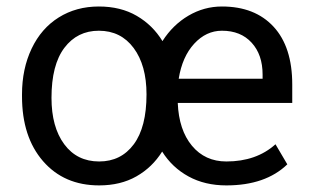

<svg xmlns="http://www.w3.org/2000/svg" viewBox="-20 -558 948 588"><path d="M47.4 -269Q47.4 -347.2 76.9 -409.2Q106.4 -471.2 159.9 -504.6Q213.4 -538.1 282.7 -538.1Q349.6 -538.1 398.7 -509.5Q447.8 -481 477.5 -432.1Q509.3 -481.9 557.1 -510Q605 -538.1 659.7 -538.1Q760.7 -538.1 817.9 -476.1Q875 -414.1 875 -299.3V-242.7H524.4Q527.8 -159.7 567.9 -111.6Q607.9 -63.5 673.3 -63.5Q765.1 -63.5 823.7 -116.2L859.9 -54.7Q793 9.8 673.3 9.8Q607.4 9.8 557.4 -17.6Q507.3 -44.9 476.6 -93.8Q446.3 -45.4 397.7 -17.8Q349.1 9.8 283.7 9.8Q176.3 9.8 111.8 -64.5Q47.4 -138.7 47.4 -262.7ZM137.7 -258.3Q137.7 -168.9 176.8 -116.2Q215.8 -63.5 283.7 -63.5Q350.6 -63.5 389.6 -116Q428.7 -168.5 428.7 -269Q428.7 -357.9 389.4 -410.9Q350.1 -463.9 282.7 -463.9Q216.8 -463.9 177.2 -411.6Q137.7 -359.4 137.7 -258.3ZM659.7 -463.9Q611.3 -463.9 574.7 -424.1Q538.1 -384.3 527.3 -316.9H784.2V-329.6Q784.2 -390.6 750.7 -427.2Q717.3 -463.9 659.7 -463.9Z"/></svg>

Font: RobotoDraft
Style: Regular
Weight: 400
Version: Version 2.001101; 2014